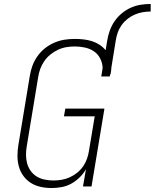

<svg xmlns="http://www.w3.org/2000/svg" viewBox="-20 -939 779 967"><path d="M239 8Q211 8 184 2Q157 -4 135 -18Q113 -32 97.5 -53.5Q82 -75 75 -100.5Q68 -126 68 -154.5Q68 -183 73 -211L130 -556Q134 -582 143 -607Q152 -632 168 -655Q184 -678 206 -695.5Q228 -713 253.5 -724Q279 -735 305 -739Q331 -743 357 -743Q379 -743 401 -740.5Q423 -738 443.5 -731.5Q464 -725 481.5 -713.5Q499 -702 512 -686L520 -735Q524 -760 533 -785Q542 -810 557 -832Q572 -854 593 -871.5Q614 -889 638.5 -900Q663 -911 688.5 -915Q714 -919 739 -919V-881Q719 -881 698.5 -877.5Q678 -874 658.5 -865.5Q639 -857 622 -843.5Q605 -830 592.5 -812.5Q580 -795 573 -775Q566 -755 563 -735L541 -599Q541 -592 540 -585.5Q539 -579 538 -573Q538 -571 537.5 -569Q537 -567 537 -565H535L533 -554H490L497 -597Q496 -622 484.5 -644.5Q473 -667 453 -680.5Q433 -694 408 -699.5Q383 -705 357 -705Q336 -705 314.5 -701.5Q293 -698 272.5 -688.5Q252 -679 234 -664.5Q216 -650 203 -631Q190 -612 182.5 -591.5Q175 -571 172 -549L115 -204Q111 -182 111 -159.5Q111 -137 116.5 -116.5Q122 -96 134.5 -78.5Q147 -61 165 -50Q183 -39 205 -34.5Q227 -30 249 -30Q249 -30 249 -30Q249 -30 249 -30Q270 -30 290.5 -33.5Q311 -37 331 -46Q351 -55 368.5 -69Q386 -83 398.5 -101Q411 -119 418 -139Q425 -159 428 -179L457 -353H302L309 -392H506L441 0H398L413 -87Q400 -64 380.5 -45Q361 -26 338 -13.5Q315 -1 289.5 3.5Q264 8 239 8Z"/></svg>

Font: Iosevka Slab XLtEx
Style: Italic
Weight: 200
Width: 7
Italic angle: -9°
Monospace: yes
Designer: Belleve Invis
Foundry: Belleve Invis
Version: Version 11.1.0; ttfautohint (v1.8.3)